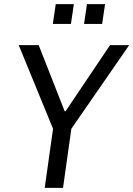

<svg xmlns="http://www.w3.org/2000/svg" viewBox="-20 -903 641 923"><path d="M195 0 235 -284 70 -686H166L291 -368H295L509 -686H601L323 -284L283 0ZM384 -788 398 -883H485L471 -788ZM234 -788 248 -883H335L321 -788Z"/></svg>

Font: Archivo Narrow
Style: Italic
Weight: 400
Italic angle: -8°
Designer: Hector Gatti
Foundry: Omnibus-Type
Version: Version 3.002